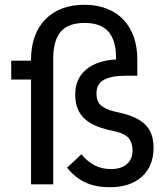

<svg xmlns="http://www.w3.org/2000/svg" viewBox="-20 -772 690 804"><path d="M623 -154Q623 -76 574 -32Q525 12 440 12Q379 12 335.5 -9Q292 -30 261 -70L321 -126Q371 -64 444 -64Q487 -64 511 -84.5Q535 -105 535 -143Q535 -172 520.5 -191.5Q506 -211 466 -221L435 -228Q405 -235 379.5 -246Q354 -257 335 -274Q316 -291 305.5 -316Q295 -341 295 -376Q295 -443 341 -481Q387 -519 466 -523V-528Q466 -603 434 -639.5Q402 -676 334 -676Q266 -676 234.5 -639.5Q203 -603 203 -528V0H110V-439H27V-518H110V-523Q110 -575 125 -617.5Q140 -660 169 -690Q198 -720 239 -736Q280 -752 333 -752Q385 -752 426.5 -736Q468 -720 496.5 -690Q525 -660 540 -617.5Q555 -575 555 -523V-455H507Q447 -455 415.5 -438Q384 -421 384 -381Q384 -346 403.5 -330Q423 -314 459 -305L490 -298Q560 -281 591.5 -247Q623 -213 623 -154Z"/></svg>

Font: IBM Plex Sans Thai Looped Text
Style: Regular
Weight: 450
Designer: Mike Abbink, Paul van der Laan, Pieter van Rosmalen, Ben Mitchell, Mark Frömberg
Foundry: Bold Monday
Version: Version 1.1